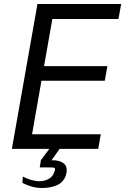

<svg xmlns="http://www.w3.org/2000/svg" viewBox="-20 -745 640 961"><path d="M167.5 -725H586.5L573 -650H242L200.5 -414H517.5L504.5 -341H187.5L140.5 -73H484.5L471.5 0H278.5L238 57H243.5Q273 57 293.5 69Q314 81 314 107.5Q314 119.5 309 134.5Q296 169.5 263.2 182.8Q230.5 196 191.5 196Q164 196 140 189.2Q116 182.5 92 170.5L94.5 138.5Q112.5 149 135.2 155.5Q158 162 177 162Q202.5 162 223.2 150.8Q244 139.5 252 115.5Q255.5 106 255.5 102.5Q255.5 95.5 249.5 94.2Q243.5 93 226 93H179L184.5 57L227 0H39.5Z"/></svg>

Font: JuliaMono Italic
Style: Regular
Weight: 400
Italic angle: -9°
Monospace: yes
Designer: cormullion
Foundry: corm
Version: Version 0.049; ttfautohint (v1.8.4)